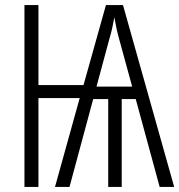

<svg xmlns="http://www.w3.org/2000/svg" viewBox="-20 -734 704 754"><path d="M463 -714H396L308 -400H131V-714H76V0H131V-349H293L196 0H253L346 -345H405V0H458V-345H513L607 0H664ZM429 -666C434 -637 440 -609 447 -584L499 -394H359L410 -583C418 -609 424 -637 429 -666Z"/></svg>

Font: Noto Sans UI Condensed Light
Style: Regular
Weight: 300
Width: 3
Designer: Monotype Design Team
Foundry: Monotype Imaging Inc.
Version: Version 1.901